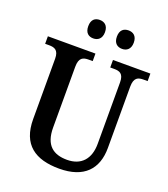

<svg xmlns="http://www.w3.org/2000/svg" viewBox="-163 -1028 1011 1153"><g transform="rotate(20 342.5 -451.5)"><path d="M459 -795C487 -795 513 -811 513 -854C513 -898 487 -913 459 -913C430 -913 405 -898 405 -854C405 -811 430 -795 459 -795ZM275 -795C303 -795 329 -811 329 -854C329 -898 303 -913 275 -913C246 -913 222 -898 222 -854C222 -811 246 -795 275 -795ZM350 10C509 10 583 -73 583 -207V-598C583 -658 610 -666 644 -666H670V-714H431V-666H456C490 -666 517 -658 517 -602V-209C517 -112 466 -56 376 -56C289 -56 232 -96 232 -210V-598C232 -658 259 -666 294 -666H319V-714H15V-666H40C74 -666 102 -658 102 -602V-217C102 -53 197 10 350 10Z"/></g></svg>

Font: Noto Serif Armenian SemiCondensed SemiBold
Style: Regular
Weight: 600
Width: 4
Designer: Monotype Design Team
Foundry: Monotype Imaging Inc.
Version: Version 2.008